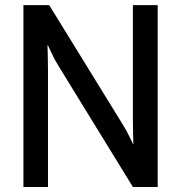

<svg xmlns="http://www.w3.org/2000/svg" viewBox="-20 -744 720 764"><path d="M607.4 0Q607.4 -180.7 607.4 -723.6Q582 -723.6 508.8 -723.6Q508.8 -609.4 508.8 -264.6Q508.8 -231.4 509.8 -201.2Q510.7 -171.9 510.7 -171.9Q510.7 -171.9 508.8 -171.9Q508.8 -171.9 496.1 -198.2Q483.4 -225.6 465.8 -252.9Q369.1 -410.2 175.8 -723.6Q150.4 -723.6 73.2 -723.6Q73.2 -543 73.2 0Q97.7 0 170.9 0Q170.9 -118.2 170.9 -471.7Q170.9 -504.9 169.9 -534.2Q168.9 -563.5 168.9 -563.5Q169.9 -563.5 170.9 -563.5Q170.9 -563.5 183.6 -536.1Q195.3 -509.8 212.9 -481.4Q311.5 -320.3 508.8 0Q533.2 0 607.4 0Z"/></svg>

Font: DaxlinePro-Medium
Style: Medium
Weight: 400
Designer: Hans Reichel
Version: Version 7.502; 2006